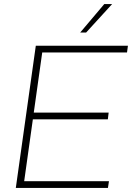

<svg xmlns="http://www.w3.org/2000/svg" viewBox="-20 -921 647 941"><path d="M57.5 0H509L514 -33H98.5L141 -336H508.5L512.5 -369H145.5L187 -664H602.5L607 -697H155.5ZM373 -761.5H402L529.5 -901H491Z"/></svg>

Font: HK Grotesk ExtraLight
Style: Italic
Weight: 200
Italic angle: -16°
Designer: Alfredo Marco Pradil
Foundry: Hanken Design Co.
Version: Version 3.001;FEAKit 1.0